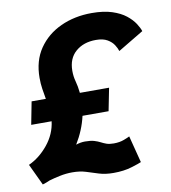

<svg xmlns="http://www.w3.org/2000/svg" viewBox="-96 -818 802 903"><g transform="rotate(-10 305.0 -367.0)"><path d="M31 -277 52 -385.5H120Q115.5 -409.5 111.8 -434.5Q108 -459.5 108 -487.5Q108 -569 147.2 -626.5Q186.5 -684 253.2 -714.8Q320 -745.5 402 -745.5Q459 -745.5 498.8 -732.5Q538.5 -719.5 563.8 -699.5Q589 -679.5 603 -658Q617 -636.5 622 -620.5L499.5 -547Q495.5 -560.5 485 -577Q474.5 -593.5 454 -605.5Q433.5 -617.5 399.5 -617.5Q340.5 -617.5 303 -585Q265.5 -552.5 265.5 -493.5Q265.5 -466.5 272.2 -442.5Q279 -418.5 282.5 -385.5H422L400.5 -277H276Q261 -210.5 223 -148.5Q245.5 -156 266 -156Q293 -156 309.8 -151Q326.5 -146 338.8 -139.5Q351 -133 364.5 -128.2Q378 -123.5 398.5 -123.5Q427 -123.5 448.2 -131.8Q469.5 -140 475.5 -143.5L508.5 -15Q498 -10 460.5 1.5Q423 13 373.5 13Q334.5 13 305 3.8Q275.5 -5.5 247 -14.5Q218.5 -23.5 182.5 -23.5Q152 -23.5 122.2 -17.2Q92.5 -11 71 -4.5Q53.5 3.5 36 8.5L-12 -93.5Q40.5 -117.5 80.8 -167Q121 -216.5 128.5 -277Z"/></g></svg>

Font: Epilogue ExtraBold
Style: Italic
Weight: 800
Italic angle: -12°
Designer: Tyler Finck
Foundry: Etcetera Type Co
Version: Version 2.111; ttfautohint (v1.8.3)